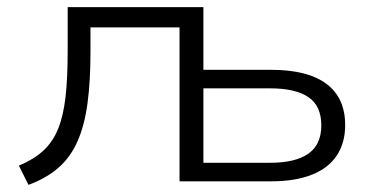

<svg xmlns="http://www.w3.org/2000/svg" viewBox="-20 -509 1045 539"><path d="M60 10 33 -44Q74 -61 101 -85.5Q128 -110 143 -147Q158 -184 164 -237Q170 -290 170 -366V-489H551V-313H741Q844 -313 896.5 -273.5Q949 -234 949 -158Q949 -108 925.5 -72.5Q902 -37 855.5 -18.5Q809 0 741 0H484V-432H234V-364Q234 -280 225.5 -218Q217 -156 197.5 -112Q178 -68 144.5 -38.5Q111 -9 60 10ZM551 -52H738Q809 -52 845.5 -77.5Q882 -103 882 -157Q882 -212 845.5 -236.5Q809 -261 738 -261H551Z"/></svg>

Font: Nunito Sans 10pt SemiExpanded Light
Style: Regular
Weight: 300
Width: 6
Designer: Vernon Adams
Foundry: Vernon Adams
Version: Version 3.101;gftools[0.9.27]